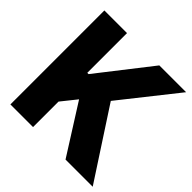

<svg xmlns="http://www.w3.org/2000/svg" viewBox="-186 -889 1051 1051"><g transform="rotate(45 339.0 -364.0)"><path d="M41 0V-727.5H216.3V-419.9H226.1L466.3 -727.5H673.8L416 -402.3L678.2 0H467.8L287.1 -285.6L216.3 -197.3V0Z"/></g></svg>

Font: Inter Tight ExtraBold
Style: Regular
Weight: 800
Designer: Rasmus Andersson
Foundry: rsms
Version: Version 3.004; ttfautohint (v1.8.4.7-5d5b)